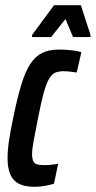

<svg xmlns="http://www.w3.org/2000/svg" viewBox="-20 -708 367 736"><path d="M113 8Q75 8 52.5 -3.5Q30 -15 19.5 -39.5Q9 -64 9 -101Q9 -132 14.5 -169Q20 -206 30 -253Q46 -332 61.5 -383Q77 -434 96.5 -463.5Q116 -493 142.5 -505.5Q169 -518 206 -518Q230 -518 253 -515.5Q276 -513 292 -508L274 -430Q262 -432 248.5 -433.5Q235 -435 224 -435Q205 -435 192 -429.5Q179 -424 168.5 -406.5Q158 -389 148 -353.5Q138 -318 126 -256Q116 -204 109.5 -171Q103 -138 103 -117Q103 -99 108 -89.5Q113 -80 123.5 -77.5Q134 -75 151 -75Q163 -75 177 -76.5Q191 -78 203 -80L187 -4Q168 2 149 5Q130 8 113 8ZM103 -566V-574L187 -688H290L327 -574V-566H260L231 -635L176 -566Z"/></svg>

Font: Saira UltraCondensed
Style: Bold Italic
Weight: 700
Width: 1
Italic angle: -12°
Designer: Hector Gatti with collaboration of the Omnibus-Type team
Foundry: Omnibus-Type
Version: Version 1.101